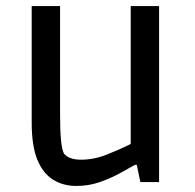

<svg xmlns="http://www.w3.org/2000/svg" viewBox="-20 -603 645 636"><path d="M233 13Q189 13 155.5 -8Q122 -29 103.5 -74.5Q85 -120 85 -197V-583H179V-225Q179 -172 182 -139.5Q185 -107 192 -94Q200 -84 214.5 -79Q229 -74 248 -74Q291 -74 334 -91Q377 -108 413 -126V-583H507V0H445L433 -57H427Q411 -48 380.5 -31Q350 -14 312.5 -0.5Q275 13 233 13Z"/></svg>

Font: Ruda Medium
Style: Regular
Weight: 500
Version: Version 2.001